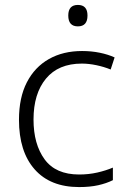

<svg xmlns="http://www.w3.org/2000/svg" viewBox="-20 -749 516 779"><path d="M301 10Q184 10 120.5 -62Q57 -134 57 -263Q57 -353 89 -415Q121 -477 178.5 -509.5Q236 -542 313 -542Q351 -542 385 -535Q419 -528 445 -516L429 -467Q402 -478 371 -484.5Q340 -491 312 -491Q217 -491 166.5 -430Q116 -369 116 -264Q116 -164 161 -102.5Q206 -41 301 -41Q340 -41 375 -49Q410 -57 438 -69V-18Q412 -5 378.5 2.5Q345 10 301 10ZM296 -729Q335 -729 335 -686Q335 -642 296 -642Q257 -642 257 -686Q257 -729 296 -729Z"/></svg>

Font: Noto Sans Canadian Aboriginal Light
Style: Regular
Weight: 300
Designer: Monotype Design Team, Typotheque's Kevin King
Foundry: Monotype Imaging Inc.
Version: Version 2.004; ttfautohint (v1.8.4.7-5d5b)